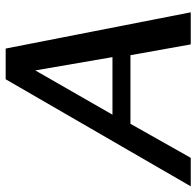

<svg xmlns="http://www.w3.org/2000/svg" viewBox="-28 -682 709 694"><g transform="rotate(-90 327.0 -334.5)"><path d="M1 0H104L227 -218H475L514 0H630L499 -669H388ZM260 -283 420 -562 468 -283Z"/></g></svg>

Font: KpSans
Style: BoldItalic
Weight: 700
Italic angle: -11°
Version: Version 0.66